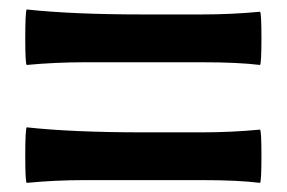

<svg xmlns="http://www.w3.org/2000/svg" viewBox="-20 -574 615 412"><path d="M37.1 -181.6Q34.2 -186.5 34.2 -239.7Q34.2 -293 37.1 -300.8Q135.7 -290 287.1 -290H413.1Q476.6 -290 538.1 -295.9Q541 -292 541 -239.3Q541 -186.5 538.1 -181.6Q491.2 -187.5 413.1 -187.5H287.1H162.1Q98.6 -187.5 37.1 -181.6ZM37.1 -434.6Q34.2 -439.5 34.2 -492.7Q34.2 -545.9 37.1 -553.7Q135.7 -543 287.1 -543H413.1Q476.6 -543 538.1 -548.8Q541 -544.9 541 -492.2Q541 -439.5 538.1 -434.6Q491.2 -440.4 413.1 -440.4H287.1H162.1Q98.6 -440.4 37.1 -434.6Z"/></svg>

Font: Bpmf GenSeki Gothic B
Style: B
Weight: 700
Foundry: But Ko
Version: Version 1.320